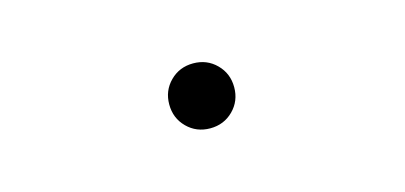

<svg xmlns="http://www.w3.org/2000/svg" viewBox="-28 -188 626 297"><g transform="rotate(-15 285.0 -40.0)"><path d="M321 -3Q306 12 284 12Q262 12 247 -3Q232 -18 232 -40Q232 -62 247 -77Q262 -92 284 -92Q306 -92 321 -77Q336 -62 336 -40Q336 -18 321 -3Z"/></g></svg>

Font: League Mono Narrow Thin
Style: Regular
Weight: 100
Width: 3
Designer: Tyler Finck
Foundry: The League of Moveable Type / Tyler Finck
Version: Version 2.210